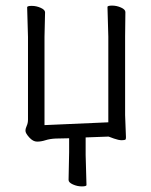

<svg xmlns="http://www.w3.org/2000/svg" viewBox="-20 -498 540 686"><path d="M227 -4 179 -3Q158 -2 142.5 3Q127 8 112.5 8Q98 8 84.5 -7Q71 -22 71 -30.5Q71 -39 75.5 -48.5Q80 -58 80 -71V-366L77 -472Q77 -477 93.5 -477Q110 -477 125.5 -470Q141 -463 141 -454L139 -366V-51L367 -61V-367L364 -473Q364 -478 380.5 -478Q397 -478 412.5 -471Q428 -464 428 -455L427 -367V-87L430 -8Q430 -3 429 0Q426 3 415 3Q404 3 387 -3L368 -10L286 -7V56L289 163Q289 168 272.5 168Q256 168 240.5 161Q225 154 225 145L227 46V1Z"/></svg>

Font: Moon Stars Kai HW Light
Style: Regular
Weight: 300
Designer: GuiWonder
Version: Version 1.101